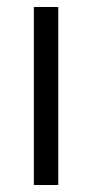

<svg xmlns="http://www.w3.org/2000/svg" viewBox="-20 -530 264 550"><path d="M77 0V-510H147V0Z"/></svg>

Font: MuseoModerno SemiBold Light
Style: Regular
Weight: 300
Version: Version 1.001